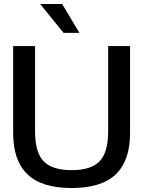

<svg xmlns="http://www.w3.org/2000/svg" viewBox="-20 -946 728 976"><path d="M344.2 9.8Q192.4 9.8 119.6 -59.8Q46.9 -129.4 46.9 -269V-711.9H158.2V-278.8Q158.2 -170.9 202.1 -126Q246.1 -81.1 344.2 -81.1Q442.4 -81.1 486.1 -126Q529.8 -170.9 529.8 -278.8V-711.9H641.1V-269Q641.1 -129.4 568.4 -59.8Q495.6 9.8 344.2 9.8ZM383.8 -778.8H303.2L184.1 -925.8H295.9Z"/></svg>

Font: Creato Display Medium
Style: Regular
Weight: 500
Version: Version 1.000